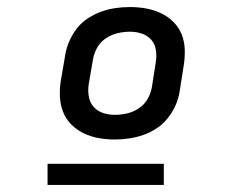

<svg xmlns="http://www.w3.org/2000/svg" viewBox="-20 -713 640 545"><path d="M306 -317Q282 -317 260 -321Q238 -325 218 -334.5Q198 -344 182.5 -359.5Q167 -375 159 -395.5Q151 -416 150 -439.5Q149 -463 153 -486L165 -556Q168 -576 176.5 -595.5Q185 -615 198 -632Q211 -649 229.5 -661Q248 -673 267.5 -680Q287 -687 307.5 -690Q328 -693 348 -693Q372 -693 394.5 -689Q417 -685 437 -675.5Q457 -666 472.5 -650.5Q488 -635 496 -614.5Q504 -594 504.5 -570.5Q505 -547 501 -524L490 -454Q487 -434 478.5 -414.5Q470 -395 456.5 -378Q443 -361 425 -349Q407 -337 387 -330Q367 -323 346.5 -320Q326 -317 306 -317ZM306 -387Q323 -387 340.5 -391Q358 -395 374 -405.5Q390 -416 399 -432Q408 -448 411 -465L422 -535Q425 -553 422.5 -570.5Q420 -588 409.5 -600Q399 -612 383 -617.5Q367 -623 349 -623Q332 -623 314.5 -619Q297 -615 281 -604.5Q265 -594 256 -578Q247 -562 244 -545L232 -475Q229 -457 232 -439.5Q235 -422 245.5 -410Q256 -398 272 -392.5Q288 -387 306 -387ZM115 -188V-248H445V-188Z"/></svg>

Font: Iosevka Md Ex Obl
Style: Regular
Weight: 500
Width: 7
Italic angle: -9°
Monospace: yes
Designer: Belleve Invis
Foundry: Belleve Invis
Version: Version 32.5.0; ttfautohint (v1.8.4)